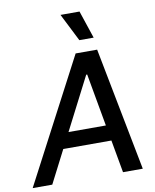

<svg xmlns="http://www.w3.org/2000/svg" viewBox="-142 -1040 902 1116"><g transform="rotate(-10 308.5 -481.5)"><path d="M74.7 0H-41L340.8 -727.5H467.8L608.9 0H492.2L385.7 -595.2H379.9ZM141.6 -284.7H519L503.9 -192.9H126ZM375.5 -799.8 293 -963.4H405.3L460 -799.8Z"/></g></svg>

Font: Inter Tight Medium
Style: Italic
Weight: 500
Italic angle: -9.39999°
Designer: Rasmus Andersson
Foundry: rsms
Version: Version 3.004